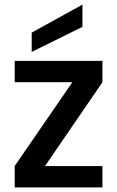

<svg xmlns="http://www.w3.org/2000/svg" viewBox="-20 -816 511 836"><path d="M176 -93H426V0H44V-93L295 -458H44V-551H426V-458ZM339 -699 118 -590V-674L339 -796Z"/></svg>

Font: IBM-Poppins
Style: Poppins-Medium
Weight: 500
Designer: Mike Abbink, Paul van der Laan, Pieter van Rosmalen, Ben Mitchell, Mark Frömberg
Foundry: Bold Monday
Version: Version 1.1